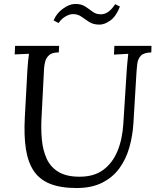

<svg xmlns="http://www.w3.org/2000/svg" viewBox="-20 -931 784 967"><path d="M743 -700 742 -667Q704 -666 689 -650Q674 -634 671 -607Q668 -580 666 -544L652 -311Q648 -246 631 -187Q614 -128 580.5 -82.5Q547 -37 494 -10.5Q441 16 366 16Q286 16 233 -5Q180 -26 150.5 -69.5Q121 -113 110.5 -180Q100 -247 105 -340L118 -579Q120 -605 121.5 -623Q123 -641 126 -660Q108 -659 90 -658.5Q72 -658 54 -657L56 -700H278L276 -667Q242 -667 227 -653Q212 -639 207.5 -620.5Q203 -602 202 -588L189 -335Q186 -279 191 -226.5Q196 -174 215 -132Q234 -90 274 -65.5Q314 -41 381 -41Q453 -41 499.5 -75Q546 -109 571 -168.5Q596 -228 601 -306L619 -588Q621 -608 622.5 -626.5Q624 -645 626 -660Q608 -659 590 -658Q572 -657 554 -656L556 -700ZM275 -815 250 -828Q264 -863 296 -886.5Q328 -910 356 -911Q388 -912 408 -899Q428 -886 445 -873Q462 -860 484 -859Q507 -858 525.5 -871.5Q544 -885 560 -910L584 -898Q565 -849 536 -828Q507 -807 481 -807Q450 -807 429 -820.5Q408 -834 390 -847Q372 -860 348 -860Q331 -860 310.5 -848.5Q290 -837 275 -815Z"/></svg>

Font: Lora Italic
Style: Italic
Weight: 400
Italic angle: -3°
Designer: Olga Karpushina, Alexei Vanyashin (Cyrillic)
Foundry: Cyreal
Version: Version 2.210; ttfautohint (v1.8.1.43-b0c9)